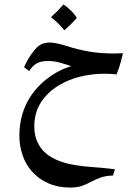

<svg xmlns="http://www.w3.org/2000/svg" viewBox="-20 -506 629 862"><path d="M503 -172Q476 -175 448 -175Q392 -175 338.5 -161.5Q285 -148 243 -122Q192 -91 163 -45Q134 1 134 62Q134 127 174 171Q218 218 315 235Q349 241 406 245Q426 247 433 247Q433 247 496 254L487 282Q457 283 435.5 290Q414 297 391 309Q366 323 345.5 329.5Q325 336 293 336Q240 336 196 316.5Q152 297 121 261Q95 231 81 190Q67 149 67 103Q67 4 117 -73Q155 -130 213 -168Q255 -196 300 -209Q267 -220 244.5 -226Q222 -232 196 -232Q161 -232 142.5 -220Q124 -208 111 -187L88 -204Q108 -249 131 -276Q146 -297 163 -306Q180 -315 204 -315Q228 -315 278 -300Q386 -264 497 -266L532 -267Q531 -261 523 -230.5Q515 -200 503 -172ZM325 -426Q300 -397 269 -370Q242 -403 209 -429Q237 -454 265 -486Q283 -474 299.5 -457.5Q316 -441 325 -426Z"/></svg>

Font: Mirza Medium
Style: Regular
Weight: 500
Designer: Arabic design by Kourosh Beigpour, Latin design by Eduardo Tunni, engineering by Lasse Fister
Version: Version 1.0010g